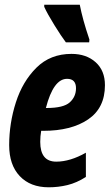

<svg xmlns="http://www.w3.org/2000/svg" viewBox="-20 -786 476 816"><path d="M359 -606 360 -618Q345 -662 335 -698.5Q325 -735 319 -766H168V-757Q181 -728 211 -679.5Q241 -631 260 -606ZM345 -34V-137Q278 -99 219 -99Q151 -99 151 -183Q151 -207 155 -230H164Q283 -230 354.5 -278.5Q426 -327 426 -424Q426 -486 386.5 -521.5Q347 -557 284 -557Q194 -557 135 -498.5Q76 -440 47.5 -351Q19 -262 19 -169Q19 -85 64 -37.5Q109 10 187 10Q228 10 267 0.5Q306 -9 345 -34ZM265 -451Q303 -451 303 -411Q303 -375 276.5 -351Q250 -327 178 -327H175Q207 -451 265 -451Z"/></svg>

Font: Noto Sans UI Condensed ExtraBold
Style: Italic
Weight: 800
Width: 3
Designer: Monotype Design Team
Foundry: Monotype Imaging Inc.
Version: 1.001